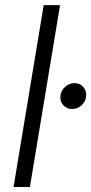

<svg xmlns="http://www.w3.org/2000/svg" viewBox="-20 -748 365 768"><path d="M220.2 -727.5 99.6 0H34.2L154.8 -727.5ZM268.6 -312Q246.1 -312 232.2 -328.4Q218.3 -344.7 222.2 -368.2Q225.6 -388.2 241.9 -401.9Q258.3 -415.5 277.3 -415.5Q300.8 -415.5 314.2 -398.9Q327.6 -382.3 324.2 -359.9Q321.3 -339.8 305.2 -325.9Q289.1 -312 268.6 -312Z"/></svg>

Font: Inter 18pt Light
Style: Italic
Weight: 300
Italic angle: -9.3988°
Designer: Rasmus Andersson
Foundry: rsms
Version: Version 4.001;git-66647c0bb